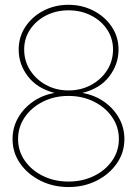

<svg xmlns="http://www.w3.org/2000/svg" viewBox="-20 -755 559 783"><path d="M259.3 7.8Q196.8 7.8 144.8 -18.3Q92.8 -44.4 62 -88.6Q31.2 -132.8 31.2 -187.5Q31.2 -234.9 53.7 -274.4Q76.2 -314 115 -340.8Q153.8 -367.7 202.6 -376Q131.3 -394.5 93.8 -443.6Q56.2 -492.7 56.2 -552.7Q56.2 -604.5 83.5 -645.8Q110.8 -687 157 -711.2Q203.1 -735.4 259.3 -735.4Q314.9 -735.4 361.3 -711.4Q407.7 -687.5 435.5 -646.2Q463.4 -605 463.4 -552.7Q463.4 -493.2 425.8 -443.6Q388.2 -394 315.9 -376Q364.7 -367.7 403.6 -340.8Q442.4 -314 464.8 -274.4Q487.3 -234.9 487.3 -187.5Q487.3 -132.8 456.5 -88.6Q425.8 -44.4 374.3 -18.3Q322.8 7.8 259.3 7.8ZM259.3 -14.6Q316.9 -14.6 363.5 -37.6Q410.2 -60.5 437.5 -99.9Q464.8 -139.2 464.8 -188Q464.8 -237.3 437.5 -277.1Q410.2 -316.9 363.5 -340.3Q316.9 -363.8 259.3 -363.8Q201.7 -363.8 155 -340.3Q108.4 -316.9 81.1 -277.1Q53.7 -237.3 53.7 -188Q53.7 -139.2 81.1 -99.9Q108.4 -60.5 155 -37.6Q201.7 -14.6 259.3 -14.6ZM259.3 -386.2Q310.1 -386.2 351.3 -408.4Q392.6 -430.7 416.7 -468.5Q440.9 -506.3 440.9 -553.2Q440.9 -598.6 416.7 -634.8Q392.6 -670.9 351.3 -691.9Q310.1 -712.9 259.3 -712.9Q209 -712.9 168 -691.9Q127 -670.9 102.8 -634.8Q78.6 -598.6 78.6 -553.2Q78.6 -506.3 102.8 -468.5Q127 -430.7 168 -408.4Q209 -386.2 259.3 -386.2Z"/></svg>

Font: Inter Display Thin
Style: Regular
Weight: 100
Designer: Rasmus Andersson
Foundry: rsms
Version: Version 4.000;git-a52131595